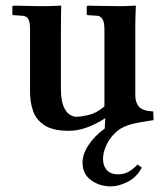

<svg xmlns="http://www.w3.org/2000/svg" viewBox="-20 -456 590 684"><path d="M375 208Q335 208 304.5 186Q274 164 274 123Q274 93 295.5 60.5Q317 28 353 2L355 -35Q285 10 226 10Q168 10 138 -10Q108 -30 97.5 -61.5Q87 -93 87 -128V-352Q87 -375 81.5 -387Q76 -399 58 -400L27 -402L24 -404V-434L29 -436Q29 -436 50 -435.5Q71 -435 97.5 -434.5Q124 -434 140 -434Q147 -434 161 -434.5Q175 -435 186.5 -435.5Q198 -436 198 -436Q198 -436 197.5 -409Q197 -382 197 -354V-142Q197 -100 206 -78Q215 -56 228 -48Q241 -40 251 -40Q268 -40 296 -46.5Q324 -53 352 -77V-352Q352 -400 324 -400L293 -402L289 -404V-434L293 -436Q293 -436 306 -435.5Q319 -435 338 -435Q357 -435 375.5 -434.5Q394 -434 404 -434Q415 -434 429 -434.5Q443 -435 453.5 -435.5Q464 -436 464 -436Q464 -436 463 -410Q462 -384 462 -354V-115Q462 -93 474 -77Q486 -61 526 -59L527 -28Q500 -24 480.5 -20.5Q461 -17 446 -13Q441 -11 437 -10Q408 -1 388 19.5Q368 40 357.5 64.5Q347 89 347 110Q347 135 360.5 150Q374 165 401 165Q423 165 439.5 155Q456 145 470 130L485 141Q467 176 434.5 192Q402 208 375 208Z"/></svg>

Font: Libertinus Serif SemiBold
Style: Regular
Weight: 600
Designer: Philipp H. Poll, Khaled Hosny
Foundry: Caleb Maclennan
Version: Version 7.051;RELEASE